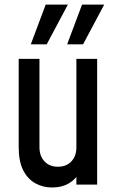

<svg xmlns="http://www.w3.org/2000/svg" viewBox="-20 -800 508 832"><path d="M206 12.5Q166.5 12.5 133.5 -5.5Q100.5 -23.5 80.8 -61.8Q61 -100 61 -161.5V-545H151V-161.5Q151 -124 172.8 -100.8Q194.5 -77.5 230.5 -77.5Q268 -77.5 289.5 -100.8Q311 -124 311 -161.5V-545H401V0H311V-76L326.5 -56Q309 -23.5 278.5 -5.5Q248 12.5 206 12.5ZM113.5 -608 178 -780H274L182.5 -608ZM271 -608 335.5 -780H431.5L340 -608Z"/></svg>

Font: Mohave Medium
Style: Regular
Weight: 500
Designer: Gumpita Rahayu
Foundry: Tokotype
Version: Version 2.003